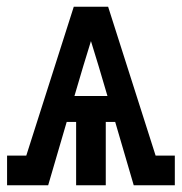

<svg xmlns="http://www.w3.org/2000/svg" viewBox="-20 -550 540 570"><path d="M1 0V-88H58L199 -530H301L442 -88H499V0H377L322 -188H294V0H206V-188H178L123 0ZM201 -265H299L273 -353Q267 -372 261.5 -390.5Q256 -409 250 -428Q244 -409 238.5 -390.5Q233 -372 227 -353Z"/></svg>

Font: Iosevka Slab Semibold
Style: Regular
Weight: 600
Monospace: yes
Designer: Belleve Invis
Foundry: Belleve Invis
Version: Version 11.1.1; ttfautohint (v1.8.3)